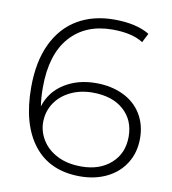

<svg xmlns="http://www.w3.org/2000/svg" viewBox="-80 -775 762 850"><g transform="rotate(10 301.0 -350.0)"><path d="M569 -206Q569 -143 539 -95Q509 -47 456 -21Q403 5 336 5Q200 5 127.5 -87.5Q55 -180 55 -346Q55 -462 93.5 -542.5Q132 -623 202 -664Q272 -705 366 -705Q465 -705 525 -669L504 -628Q454 -660 366 -660Q245 -660 175.5 -581.5Q106 -503 106 -354Q106 -308 112 -270Q133 -338 193.5 -376Q254 -414 335 -414Q404 -414 457.5 -388.5Q511 -363 540 -315.5Q569 -268 569 -206ZM518 -205Q518 -280 467 -325Q416 -370 328 -370Q272 -370 227.5 -348Q183 -326 158.5 -288Q134 -250 134 -203Q134 -161 157.5 -123Q181 -85 226 -62Q271 -39 334 -39Q416 -39 467 -84.5Q518 -130 518 -205Z"/></g></svg>

Font: Idrija Light
Style: Regular
Weight: 300
Designer: Julieta Ulanovsky
Foundry: Julieta Ulanovsky
Version: Version 7.200